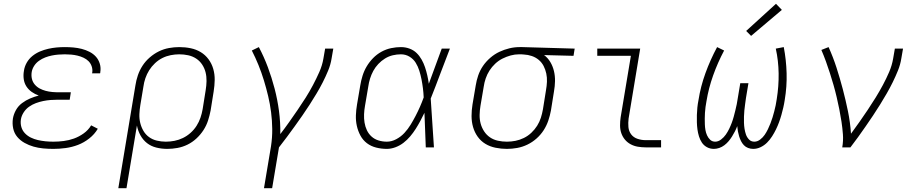

<svg xmlns="http://www.w3.org/2000/svg" viewBox="-20 -776 4840 1011"><path d="M261 8Q234 8 207.5 5.5Q181 3 156.5 -4Q132 -11 109.5 -23.5Q87 -36 71 -55Q55 -74 49.5 -99.5Q44 -125 48 -152Q52 -175 64 -196.5Q76 -218 96 -233Q116 -248 138.5 -257.5Q161 -267 184 -273Q164 -280 147 -292Q130 -304 119 -321Q108 -338 105 -359.5Q102 -381 106 -403Q109 -425 120.5 -445.5Q132 -466 150.5 -481Q169 -496 190.5 -505Q212 -514 234 -519Q256 -524 277.5 -526Q299 -528 321 -528Q344 -528 366.5 -526Q389 -524 410.5 -518.5Q432 -513 451.5 -503Q471 -493 485 -477.5Q499 -462 505.5 -440.5Q512 -419 508 -396Q508 -395 508 -393.5Q508 -392 507 -390H465Q465 -391 465 -392Q465 -393 466 -395Q468 -412 462.5 -427.5Q457 -443 446 -454Q435 -465 420 -472Q405 -479 388.5 -483Q372 -487 355 -488.5Q338 -490 321 -490Q304 -490 286.5 -488.5Q269 -487 252 -483.5Q235 -480 218 -473.5Q201 -467 185.5 -456Q170 -445 160 -429.5Q150 -414 147 -397Q144 -378 148 -361Q152 -344 163 -331Q174 -318 189 -310Q204 -302 221 -297.5Q238 -293 255.5 -291.5Q273 -290 292 -290H353L347 -251H285Q266 -251 246.5 -249.5Q227 -248 207.5 -244Q188 -240 169 -233Q150 -226 133 -214Q116 -202 104.5 -184Q93 -166 90 -147Q87 -126 92.5 -107Q98 -88 111.5 -74Q125 -60 142.5 -51.5Q160 -43 179.5 -38.5Q199 -34 219.5 -32Q240 -30 261 -30Q288 -30 315.5 -33.5Q343 -37 369.5 -46.5Q396 -56 420.5 -73.5Q445 -91 460 -116L495 -98Q478 -69 450 -47Q422 -25 390.5 -13Q359 -1 326 3.5Q293 8 261 8Z M603 215 693 -326Q697 -353 706 -379.5Q715 -406 730.5 -430Q746 -454 768.5 -473.5Q791 -493 816.5 -505.5Q842 -518 869.5 -523Q897 -528 924 -528Q955 -528 984 -522Q1013 -516 1037 -501.5Q1061 -487 1078 -464Q1095 -441 1103 -413Q1111 -385 1110.5 -355Q1110 -325 1105 -294L1089 -194Q1084 -168 1075.5 -141.5Q1067 -115 1051.5 -91Q1036 -67 1014.5 -47Q993 -27 967.5 -14.5Q942 -2 914.5 3Q887 8 861 8Q831 8 803 1Q775 -6 754 -22.5Q733 -39 719.5 -63.5Q706 -88 701 -115L646 215ZM853 -30Q876 -30 899 -34.5Q922 -39 943.5 -49.5Q965 -60 983.5 -76.5Q1002 -93 1015 -113.5Q1028 -134 1035.5 -156Q1043 -178 1047 -201L1063 -301Q1067 -325 1067.5 -349Q1068 -373 1062.5 -395Q1057 -417 1044.5 -436Q1032 -455 1013 -467.5Q994 -480 971 -485Q948 -490 924 -490Q902 -490 879 -485.5Q856 -481 835 -470.5Q814 -460 796 -443Q778 -426 765.5 -406Q753 -386 745.5 -364Q738 -342 735 -319L719 -223Q715 -199 714 -175Q713 -151 718.5 -128.5Q724 -106 735.5 -86.5Q747 -67 765 -54Q783 -41 806 -35.5Q829 -30 853 -30Z M1370 215 1407 -6Q1414 -52 1413.5 -96.5Q1413 -141 1407.5 -184.5Q1402 -228 1392 -270Q1382 -312 1369.5 -353Q1357 -394 1341 -433.5Q1325 -473 1306 -510L1343 -528Q1370 -477 1390.5 -422Q1411 -367 1426 -309.5Q1441 -252 1449 -192Q1457 -132 1456 -70Q1480 -101 1502.5 -133Q1525 -165 1547 -197Q1569 -229 1589.5 -261.5Q1610 -294 1628 -328Q1646 -362 1661.5 -397Q1677 -432 1683 -468L1692 -520H1735L1726 -468Q1721 -436 1708 -404.5Q1695 -373 1679.5 -342.5Q1664 -312 1646.5 -283Q1629 -254 1610.5 -225Q1592 -196 1572 -167.5Q1552 -139 1532 -111Q1512 -83 1491 -55Q1470 -27 1449 0L1413 215Z M2017 8Q1988 8 1960.5 1Q1933 -6 1912 -22Q1891 -38 1878 -62Q1865 -86 1859 -113Q1853 -140 1854 -168.5Q1855 -197 1860 -226L1877 -326Q1881 -351 1889 -377Q1897 -403 1911 -426.5Q1925 -450 1944.5 -470Q1964 -490 1988.5 -503.5Q2013 -517 2039.5 -522.5Q2066 -528 2091 -528Q2115 -528 2136.5 -520Q2158 -512 2173.5 -497Q2189 -482 2200 -462.5Q2211 -443 2218 -422Q2225 -401 2230 -379Q2235 -357 2238 -335Q2255 -381 2272 -427.5Q2289 -474 2306 -520H2349Q2323 -454 2298.5 -388Q2274 -322 2248 -257Q2253 -193 2256.5 -128.5Q2260 -64 2265 0H2222Q2220 -46 2218.5 -91.5Q2217 -137 2215 -182Q2205 -161 2193.5 -139.5Q2182 -118 2169 -97.5Q2156 -77 2140 -58Q2124 -39 2104.5 -24Q2085 -9 2062 -0.5Q2039 8 2017 8ZM2017 -30Q2042 -30 2066.5 -43Q2091 -56 2109.5 -76Q2128 -96 2142 -119Q2156 -142 2168.5 -166Q2181 -190 2191.5 -214Q2202 -238 2211 -263Q2210 -287 2207 -311Q2204 -335 2199.5 -358Q2195 -381 2188 -403.5Q2181 -426 2169 -445.5Q2157 -465 2136.5 -477.5Q2116 -490 2091 -490Q2070 -490 2048.5 -485Q2027 -480 2007.5 -468Q1988 -456 1972 -439Q1956 -422 1945.5 -402.5Q1935 -383 1928.5 -362Q1922 -341 1919 -319L1902 -219Q1898 -197 1897 -174.5Q1896 -152 1899.5 -130.5Q1903 -109 1912 -90Q1921 -71 1936.5 -57Q1952 -43 1973 -36.5Q1994 -30 2017 -30Z M2649 8Q2619 8 2589.5 2Q2560 -4 2536 -18.5Q2512 -33 2495.5 -56Q2479 -79 2471 -107Q2463 -135 2463 -165Q2463 -195 2468 -226L2485 -326Q2489 -352 2498 -378.5Q2507 -405 2523 -428.5Q2539 -452 2561.5 -471.5Q2584 -491 2609.5 -503Q2635 -515 2662 -521.5Q2689 -528 2716 -528Q2720 -528 2723.5 -528Q2727 -528 2731 -528L3006 -520L3000 -482L2845 -486Q2865 -471 2878 -449Q2891 -427 2897 -401.5Q2903 -376 2902.5 -349Q2902 -322 2897 -294L2881 -194Q2876 -167 2867 -140.5Q2858 -114 2842.5 -90Q2827 -66 2805 -46.5Q2783 -27 2757 -14.5Q2731 -2 2703.5 3Q2676 8 2649 8ZM2649 -30Q2672 -30 2694.5 -34.5Q2717 -39 2738.5 -49.5Q2760 -60 2778 -77Q2796 -94 2808.5 -114Q2821 -134 2828 -156Q2835 -178 2839 -201L2855 -301Q2859 -323 2860 -345.5Q2861 -368 2856.5 -389Q2852 -410 2842.5 -428.5Q2833 -447 2817 -460.5Q2801 -474 2780.5 -481Q2760 -488 2738 -489L2725 -490Q2722 -490 2719 -490Q2716 -490 2713 -490Q2691 -490 2669 -484Q2647 -478 2626 -467.5Q2605 -457 2587.5 -440.5Q2570 -424 2557.5 -404.5Q2545 -385 2537.5 -363Q2530 -341 2527 -319L2510 -219Q2506 -195 2505.5 -171Q2505 -147 2511 -125Q2517 -103 2529.5 -84Q2542 -65 2560.5 -52.5Q2579 -40 2602 -35Q2625 -30 2649 -30Z M3380 0Q3359 0 3338.5 -3.5Q3318 -7 3300.5 -16.5Q3283 -26 3270.5 -41Q3258 -56 3251.5 -75Q3245 -94 3245 -115.5Q3245 -137 3248 -158L3302 -482H3125V-520H3351L3290 -152Q3287 -129 3289 -107Q3291 -85 3303.5 -68.5Q3316 -52 3337 -45Q3358 -38 3380 -38H3461V0Z M3946 8Q3932 8 3919 3Q3906 -2 3897 -11.5Q3888 -21 3882 -33Q3876 -45 3872 -58Q3868 -71 3865.5 -84.5Q3863 -98 3862 -112Q3857 -98 3850 -84.5Q3843 -71 3835 -58Q3827 -45 3817 -33Q3807 -21 3794.5 -11.5Q3782 -2 3767.5 3Q3753 8 3739 8Q3719 8 3702.5 -1Q3686 -10 3676 -25Q3666 -40 3660.5 -58Q3655 -76 3652.5 -94.5Q3650 -113 3649.5 -132Q3649 -151 3649.5 -170.5Q3650 -190 3652 -209.5Q3654 -229 3658 -249Q3669 -320 3694.5 -390.5Q3720 -461 3756 -528L3793 -510Q3759 -446 3735 -378.5Q3711 -311 3700 -243Q3697 -228 3695 -212.5Q3693 -197 3692 -181.5Q3691 -166 3691 -151Q3691 -136 3691.5 -121Q3692 -106 3694.5 -91.5Q3697 -77 3703 -63.5Q3709 -50 3719.5 -40Q3730 -30 3746 -30Q3746 -30 3746 -30Q3746 -30 3746 -30Q3762 -30 3777 -41.5Q3792 -53 3802 -67.5Q3812 -82 3819.5 -97.5Q3827 -113 3833 -129Q3839 -145 3843.5 -161.5Q3848 -178 3852 -194.5Q3856 -211 3859.5 -227.5Q3863 -244 3865 -260L3878 -338H3921L3908 -260Q3906 -244 3903.5 -227.5Q3901 -211 3899.5 -194.5Q3898 -178 3897.5 -162Q3897 -146 3897.5 -129.5Q3898 -113 3900.5 -97.5Q3903 -82 3908 -67.5Q3913 -53 3924 -41.5Q3935 -30 3952 -30Q3952 -30 3952 -30Q3952 -30 3952 -30Q3968 -30 3982.5 -41Q3997 -52 4006.5 -66Q4016 -80 4023.5 -95.5Q4031 -111 4037 -126.5Q4043 -142 4048 -158Q4053 -174 4057 -190Q4061 -206 4064.5 -222Q4068 -238 4070 -254Q4081 -322 4080 -389.5Q4079 -457 4065 -520L4107 -528Q4120 -461 4122 -390.5Q4124 -320 4112 -249Q4109 -229 4104.5 -209.5Q4100 -190 4094.5 -170.5Q4089 -151 4082 -132Q4075 -113 4066 -94.5Q4057 -76 4045.5 -58Q4034 -40 4019 -25Q4004 -10 3985 -1Q3966 8 3946 8ZM3935 -587 3909 -613 4066 -756 4097 -724Z M4415 0Q4421 -35 4418.5 -68.5Q4416 -102 4411 -135Q4406 -168 4399.5 -200.5Q4393 -233 4385.5 -265Q4378 -297 4369 -328.5Q4360 -360 4350 -391Q4340 -422 4329 -452.5Q4318 -483 4305 -513L4343 -528Q4367 -475 4385 -419Q4403 -363 4418 -306Q4433 -249 4445 -190.5Q4457 -132 4461 -72Q4484 -103 4506 -134.5Q4528 -166 4549.5 -198Q4571 -230 4591 -262.5Q4611 -295 4629 -328.5Q4647 -362 4662 -397Q4677 -432 4683 -468L4692 -520H4735L4726 -468Q4721 -436 4708.5 -405Q4696 -374 4681 -343.5Q4666 -313 4649 -283.5Q4632 -254 4614 -225Q4596 -196 4577 -167.5Q4558 -139 4538.5 -111Q4519 -83 4499 -55Q4479 -27 4458 0Z"/></svg>

Font: Iosevka SS04 XLt Ex
Style: Italic
Weight: 200
Width: 7
Italic angle: -9°
Monospace: yes
Designer: Belleve Invis
Foundry: Belleve Invis
Version: Version 19.0.0; ttfautohint (v1.8.4)